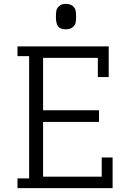

<svg xmlns="http://www.w3.org/2000/svg" viewBox="-20 -969 660 989"><path d="M70 -680H130V-50H70V0H560V-158H504V-59H202V-341H490V-401H202V-671H484V-572H540V-730H70ZM319 -818Q342 -818 354.5 -829Q367 -840 369.5 -852Q372 -864 372 -883Q372 -903 369.5 -915Q367 -927 354.5 -938Q342 -949 319 -949Q297 -949 285 -938Q273 -927 270.5 -915Q268 -903 268 -883Q268 -869 269.5 -859.5Q271 -850 275.5 -839.5Q280 -829 291 -823.5Q302 -818 319 -818Z"/></svg>

Font: Glegoo
Style: Regular
Weight: 400
Version: Version 2.0.1; ttfautohint (v0.9) -r 48 -G 60